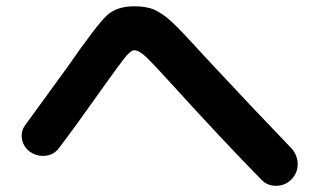

<svg xmlns="http://www.w3.org/2000/svg" viewBox="-20 -663 1040 623"><path d="M78.1 -169.9Q55.7 -185.5 51.3 -212.4Q46.9 -239.3 64.5 -260.7Q93.8 -300.8 144.5 -370.6Q195.3 -440.4 197.3 -443.4Q295.9 -585 327.6 -613.8Q359.4 -642.6 416 -642.6Q456.1 -642.6 481.9 -630.9Q507.8 -619.1 537.1 -592.3Q566.4 -565.4 641.6 -482.4Q796.9 -315.4 925.8 -181.6Q945.3 -160.2 945.8 -131.3Q946.3 -102.5 926.3 -81.5Q906.2 -60.5 876.5 -60.1Q846.7 -59.6 827.1 -81.1Q705.1 -205.1 542 -384.8Q475.6 -458 453.1 -479Q430.7 -500 416 -500Q404.3 -500 384.8 -475.6Q365.2 -451.2 315.4 -380.9Q223.6 -251 172.9 -184.6Q156.2 -161.1 128.9 -157.7Q101.6 -154.3 78.1 -169.9Z"/></svg>

Font: Rounded-X Mgen+ 1mn bold
Style: Bold
Weight: 700
Designer: [Source Han Sans]
Ryoko NISHIZUKA  (kana & ideographs); Paul D. Hunt (Latin, Greek & Cyrillic); Wenlong ZHANG  (bopomofo
Version: Version 1.059.20150602